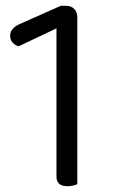

<svg xmlns="http://www.w3.org/2000/svg" viewBox="-20 -635 392 663"><path d="M247 -231H175V-537L44 -475Q31 -479 23 -488.5Q15 -498 15 -512Q15 -537 48 -552L190 -615H208Q226 -615 236.5 -604Q247 -593 247 -575ZM175 -264H247V1Q243 3 233.5 5.5Q224 8 213 8Q194 8 184.5 -0.5Q175 -9 175 -25Z"/></svg>

Font: Baloo Bhaina 2
Style: Regular
Weight: 400
Designer: Yesha Goshar, Manish Minz, Shuchita Grover and Ek Type
Foundry: Ek Type
Version: Version 1.700